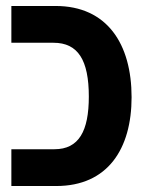

<svg xmlns="http://www.w3.org/2000/svg" viewBox="-20 -622 496 642"><path d="M18 0H168C340 0 420 -124 420 -297C420 -475 338 -602 166 -602H18V-479H159C241 -479 277 -421 277 -299C277 -184 244 -123 162 -123H18Z"/></svg>

Font: Noto Sans Hebrew Condensed
Style: Bold
Weight: 700
Width: 3
Designer: Monotype Design Team
Foundry: Monotype Imaging Inc.
Version: Version 2.004